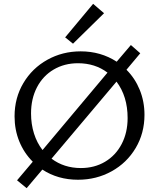

<svg xmlns="http://www.w3.org/2000/svg" viewBox="-20 -932 829 1002"><path d="M361 -704 320 -737 466 -912 523 -863ZM734 -333Q734 -237 688 -159.5Q642 -82 562.5 -38Q483 6 387 6Q282 6 201 -47L119 50L69 9L151 -88Q105 -134 80.5 -194.5Q56 -255 56 -325Q56 -421 102 -498.5Q148 -576 227 -620Q306 -664 401 -664Q506 -664 589 -610L663 -697L712 -654L640 -568Q685 -523 709.5 -462.5Q734 -402 734 -333ZM202 -149 541 -553Q476 -602 387 -602Q316 -602 260 -569Q204 -536 173 -476.5Q142 -417 142 -340Q142 -284 157.5 -235Q173 -186 202 -149ZM646 -316Q646 -429 588 -506L249 -104Q314 -55 402 -55Q473 -55 528.5 -88Q584 -121 615 -180.5Q646 -240 646 -316Z"/></svg>

Font: Ysabeau Infant Medium
Style: Regular
Weight: 500
Designer: Christian Thalmann (Catharsis Fonts)
Version: Version 0.003